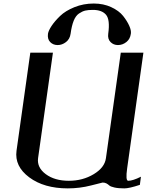

<svg xmlns="http://www.w3.org/2000/svg" viewBox="-20 -1041 812 1061"><path d="M772.5 -750 682.6 -110.4Q672.9 -42 688.5 -42Q713.9 -42 758.8 -64.5L752.9 -19.5Q694.3 0 667 0Q633.8 0 612.3 -4.9Q590.8 -9.8 584 -16.1Q577.1 -22.5 568.4 -27.3Q559.6 -32.2 546.9 -32.2Q544.9 -32.2 482.9 -16.1Q420.9 0 354.5 0Q223.6 0 141.6 -61Q59.6 -122.1 71.3 -208L147.5 -750H272.5L190.4 -167Q183.6 -115.2 232.9 -78.6Q282.2 -42 360.4 -42Q437.5 -42 498 -78.6Q558.6 -115.2 565.4 -167L647.5 -750ZM370.1 -854.5Q366.2 -825.2 344.7 -808.6Q323.2 -792 298.8 -792Q273.4 -792 257.3 -808.6Q241.2 -825.2 245.1 -854.5Q248 -872.1 265.1 -897.9Q282.2 -923.8 312 -952.6Q341.8 -981.4 391.6 -1001.5Q441.4 -1021.5 498 -1021.5Q551.8 -1021.5 594.7 -1001.5Q637.7 -981.4 660.2 -953.1Q682.6 -924.8 694.3 -898.4Q706.1 -872.1 703.1 -854.5Q699.2 -825.2 678.2 -808.6Q657.2 -792 631.8 -792Q607.4 -792 590.8 -808.6Q574.2 -825.2 578.1 -854.5Q588.9 -932.6 565.9 -959.5Q543 -986.3 493.2 -986.3Q466.8 -986.3 450.7 -982.4Q434.6 -978.5 416.5 -966.3Q398.4 -954.1 387.2 -926.3Q376 -898.4 370.1 -854.5Z"/></svg>

Font: okolaks
Style: BoldItalic
Weight: 600
Width: 8
Italic angle: -8°
Version: Version 000.6.0